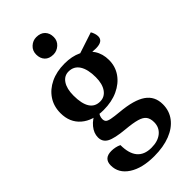

<svg xmlns="http://www.w3.org/2000/svg" viewBox="-290 -750 1089 1089"><g transform="rotate(-45 254.5 -205.5)"><path d="M246.4 270Q150.2 270 92.6 232.4Q35 194.8 35 132.7Q35 76.2 95.8 76.2Q110.9 76.2 126.3 79.4Q141.7 82.5 155.6 89.4Q155.6 157 184.2 190.9Q212.7 224.8 269.5 224.8Q321.5 224.8 352.2 199.7Q382.9 174.5 382.9 132.7Q382.9 103.8 370.3 86.6Q357.8 69.4 326.4 60.4Q294.9 51.3 238.5 46.3Q158.6 38.9 127.4 21.8Q96.1 4.8 96.1 -31.4Q96.1 -65.4 121.3 -96.1Q146.4 -126.8 189.7 -144.6L207.8 -134Q197.5 -123.5 192.3 -111.8Q187.1 -100.2 187.1 -87.8Q187.1 -74.1 194.2 -66.4Q201.2 -58.8 222.7 -54.5Q244.2 -50.2 286.7 -46.2Q391.2 -36.9 440.5 -2.7Q489.8 31.4 489.8 96.1Q489.8 148.4 460 187.7Q430.1 227.1 375.5 248.5Q320.8 270 246.4 270ZM228.8 -118.4Q143.4 -118.4 93.2 -161.5Q43.1 -204.6 43.1 -279Q43.1 -333.4 70.3 -374.5Q97.5 -415.6 146 -438.8Q194.5 -462 258.2 -462Q317.1 -462 360.2 -441.5Q403.3 -420.9 427.3 -384.1Q451.4 -347.3 451.4 -297.8Q451.4 -245.5 423 -205.1Q394.6 -164.7 344.6 -141.6Q294.7 -118.4 228.8 -118.4ZM249.1 -166.4Q285.7 -166.4 307.5 -197.3Q329.3 -228.3 329.3 -281.6Q329.3 -344.9 307.1 -379.5Q284.9 -414 242.4 -414Q207.3 -414 186.6 -382.9Q165.8 -351.7 165.8 -297.3Q165.8 -232.4 186.7 -199.4Q207.6 -166.4 249.1 -166.4ZM445.2 -396.4Q431.2 -396.4 411.1 -397.9Q391 -399.3 372.4 -402.3Q353.8 -405.2 342.5 -408.8L332.8 -430.4L489 -481.8Q495.4 -471.7 499.2 -458.8Q503.1 -445.8 503.1 -436.2Q503.1 -396.4 445.2 -396.4ZM250.5 -542.2Q216.6 -542.2 198.6 -561.3Q180.7 -580.4 180.7 -611.5Q180.7 -642.2 202 -661.7Q223.4 -681.3 250.6 -681.3Q284.9 -681.3 303.3 -662.1Q321.8 -643 321.8 -611.5Q321.8 -581.8 300.1 -562Q278.4 -542.2 250.5 -542.2Z"/></g></svg>

Font: Petrona
Style: Regular
Weight: 400
Designer: Ringo R. Seeber
Foundry: Ringo R. Seeber
Version: Version 2.001; ttfautohint (v1.8.3)